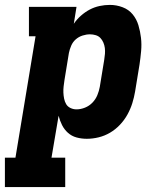

<svg xmlns="http://www.w3.org/2000/svg" viewBox="-51 -558 671 783"><path d="M-31 205V85H12L94 -410H67V-530H261L250 -461Q262 -479 279 -494Q296 -509 315 -519Q334 -529 355 -533.5Q376 -538 397 -538Q424 -538 449 -528.5Q474 -519 490 -499.5Q506 -480 513.5 -455Q521 -430 524 -403.5Q527 -377 524.5 -349.5Q522 -322 518 -295L500 -185Q496 -161 488.5 -137Q481 -113 468.5 -90.5Q456 -68 438 -49Q420 -30 398 -17Q376 -4 351.5 2Q327 8 303 8Q281 8 261 2.5Q241 -3 226 -16.5Q211 -30 202 -48Q193 -66 188 -86L159 85H215V205ZM261 -112Q278 -112 295.5 -119Q313 -126 326 -139.5Q339 -153 346 -170Q353 -187 356 -204L374 -314Q376 -326 377 -338.5Q378 -351 376.5 -362.5Q375 -374 370.5 -384.5Q366 -395 358.5 -403Q351 -411 339.5 -414.5Q328 -418 316 -418Q301 -418 285.5 -413Q270 -408 258 -397.5Q246 -387 239.5 -372Q233 -357 230 -342L212 -232Q210 -219 208.5 -206Q207 -193 207.5 -180.5Q208 -168 210.5 -155.5Q213 -143 219 -133Q225 -123 236.5 -117.5Q248 -112 261 -112Z"/></svg>

Font: Iosevka Slab HvExObl
Style: Regular
Weight: 900
Width: 7
Italic angle: -9°
Monospace: yes
Designer: Belleve Invis
Foundry: Belleve Invis
Version: Version 11.1.1; ttfautohint (v1.8.3)